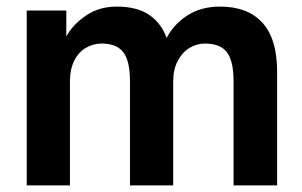

<svg xmlns="http://www.w3.org/2000/svg" viewBox="-20 -562 915 582"><path d="M61 0V-530H181V-451Q199 -486 239.5 -514Q280 -542 333 -542Q397 -542 433.5 -516Q470 -490 485 -447Q507 -489 548.5 -515.5Q590 -542 647 -542Q731 -542 775.5 -493Q820 -444 820 -345V0H688V-315Q688 -378 667.5 -404Q647 -430 602 -430Q576 -430 554 -416.5Q532 -403 518.5 -377Q505 -351 505 -315V0H374V-315Q374 -378 353.5 -404Q333 -430 288 -430Q262 -430 239.5 -416.5Q217 -403 204.5 -377Q192 -351 192 -315V0Z"/></svg>

Font: Golos Text SemiBold
Style: Regular
Weight: 600
Designer: A.Korolkova, Vitaly Kuzmin
Foundry: ParaType Ltd
Version: Version 2.004